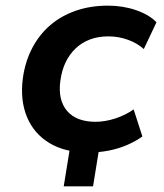

<svg xmlns="http://www.w3.org/2000/svg" viewBox="-20 -531 581 681"><path d="M206 130 236 -55H340L310 130ZM294 10Q211 10 155.5 -23.5Q100 -57 75.5 -116.5Q51 -176 61 -253Q69 -312 94 -360Q119 -408 158 -441.5Q197 -475 249 -493Q301 -511 363 -511Q416 -511 462.5 -495Q509 -479 535 -452L490 -357Q467 -378 433.5 -390Q400 -402 365 -402Q328 -402 299 -391Q270 -380 248 -359Q226 -338 212.5 -309.5Q199 -281 194 -244Q185 -176 218 -137.5Q251 -99 319 -99Q353 -99 389.5 -111Q426 -123 454 -143L485 -47Q463 -31 432.5 -17.5Q402 -4 366.5 3Q331 10 294 10Z"/></svg>

Font: Nunito Sans 7pt
Style: Bold Italic
Weight: 700
Italic angle: -9°
Version: Version 3.101;gftools[0.9.27]